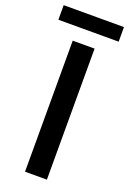

<svg xmlns="http://www.w3.org/2000/svg" viewBox="-165 -933 670 991"><g transform="rotate(20 170.0 -438.0)"><path d="M110.4 -719.7H230.5V0H110.4ZM3.9 -876H335V-795.9H3.9Z"/></g></svg>

Font: Reddit Sans Strawberry SemiBold
Style: Regular
Weight: 600
Designer: Stephen Hutchings
Foundry: Reddit
Version: Version 1.013